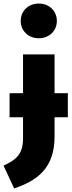

<svg xmlns="http://www.w3.org/2000/svg" viewBox="-51 -840 406 1084"><path d="M168 -624C228 -624 270 -667 270 -722C270 -777 228 -820 168 -820C108 -820 66 -777 66 -722C66 -667 108 -624 168 -624ZM332 -314H257V-533H79V-314H3V-178H79V-58C79 34 36 64 -31 95L29 224C157 180 257 112 257 -69V-178H332Z"/></svg>

Font: Fira Sans ExtraBold
Style: Regular
Weight: 800
Designer: bBox Type GmbH & Carrois Corporate GbR & Edenspiekermann AG
Foundry: bBox Type GmbH & Carrois Corporate GbR & Edenspiekermann AG
Version: Version 4.300;PS 004.300;hotconv 1.0.88;makeotf.lib2.5.64775